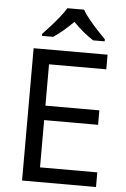

<svg xmlns="http://www.w3.org/2000/svg" viewBox="-62 -988 679 1032"><g transform="rotate(5 278.0 -472.0)"><path d="M496 0H97V-714H496V-635H187V-412H478V-334H187V-79H496ZM349 -944Q361 -922 383.5 -894.5Q406 -867 430.5 -840.5Q455 -814 474 -795V-784H412Q386 -800 358 -823.5Q330 -847 303 -874Q276 -847 249 -824Q222 -801 196 -784H136V-795Q155 -815 178.5 -841Q202 -867 224 -894.5Q246 -922 259 -944Z"/></g></svg>

Font: Noto Sans Old Sogdian
Style: Regular
Weight: 400
Designer: Monotype Design Team
Foundry: Monotype Imaging Inc.
Version: Version 2.002; ttfautohint (v1.8.4.7-5d5b)